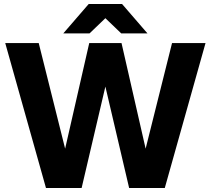

<svg xmlns="http://www.w3.org/2000/svg" viewBox="-20 -934 1047 954"><path d="M6 -720H172.4L303.6 -195.4L423.4 -720H583.8L703.6 -195.4L834.8 -720H1001.2L798.8 0H621.6L503.6 -503.8L385.6 0H208.4ZM586.6 -914 712.8 -768H582.4L503.6 -843.6L424.8 -768H294.4L420.6 -914Z"/></svg>

Font: Aspekta Variable
Style: Regular
Weight: 400
Designer: Ivo Dolenc
Version: Version 2.100